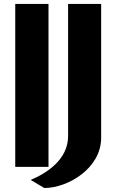

<svg xmlns="http://www.w3.org/2000/svg" viewBox="-20 -843 569 970"><path d="M57 0H225V-823H57ZM135 66 204 107C326 106 490 6 491 -145V-823H324V-155C324 -37 216 32 135 66Z"/></svg>

Font: Rabbid Highway Sign IV
Style: Bd
Weight: 400
Foundry: Cannot Into Space Fonts
Version: Version 0.277